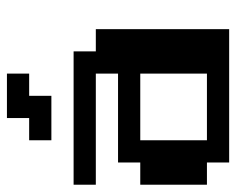

<svg xmlns="http://www.w3.org/2000/svg" viewBox="-82 -582 665 540"><g transform="rotate(-90 250.0 -312.5)"><path d="M125 -562.5H187.5V-625H312.5V-562.5H250V-500H125ZM0 -437.5H375V-375H437.5V0H62.5V-62.5H0V-250H62.5V-312.5H312.5V-375H0ZM125 -250V-62.5H312.5V-250Z"/></g></svg>

Font: NeoDunggeunmo Pro
Style: Regular
Weight: 400
Version: Version 1.020